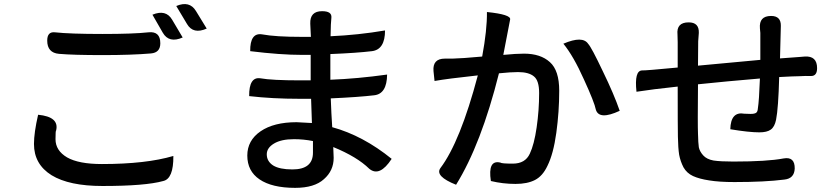

<svg xmlns="http://www.w3.org/2000/svg" viewBox="-20 -854 4040 927"><path d="M208 -658Q208 -702 245 -698Q318 -690 476 -690Q624 -690 697 -698Q754 -704 754 -645Q754 -600 709 -596Q616 -588 476 -588Q334 -588 265 -594Q208 -599 208 -658ZM164 -300Q267 -290 251 -224Q248 -224 248 -182Q248 -127 304 -94Q360 -62 472 -62Q685 -62 817 -101Q818 9 768 20Q682 44 475 44Q314 44 229 -8Q144 -61 144 -159Q144 -213 164 -300ZM716 -783Q781 -810 811 -759L862 -673Q796 -644 766 -696L716 -783ZM831 -825Q895 -852 926 -801L978 -716Q913 -687 883 -738L831 -825Z M1268 -109Q1268 -75 1299 -55Q1330 -36 1392 -36Q1491 -36 1491 -117V-173Q1446 -182 1399 -182Q1338 -182 1303 -161Q1268 -140 1268 -109ZM1535 -800Q1583 -800 1580 -769Q1577 -746 1576 -679Q1710 -685 1839 -707Q1839 -615 1776 -607Q1701 -598 1575 -593V-469Q1706 -474 1849 -494Q1848 -401 1787 -394Q1711 -385 1577 -379Q1578 -355 1580 -308Q1583 -262 1584 -240Q1733 -199 1871 -87Q1813 2 1763 -39Q1704 -97 1589 -144Q1591 -102 1591 -92Q1591 -30 1544 11Q1498 53 1405 53Q1293 53 1233 12Q1174 -28 1174 -103Q1174 -176 1238 -220Q1302 -264 1412 -264L1486 -260L1482 -377H1427Q1295 -377 1183 -390Q1182 -484 1237 -476Q1293 -466 1429 -466H1480V-589H1439Q1334 -589 1188 -607Q1187 -698 1246 -688Q1310 -676 1438 -676H1481L1478 -740Q1476 -800 1535 -800Z M2287 -490Q2139 -474 2078 -463L2073 -511Q2068 -571 2128 -571H2165Q2210 -572 2308 -581Q2332 -710 2331 -796Q2448 -784 2443 -760Q2445 -770 2410 -589Q2472 -595 2510 -595Q2590 -595 2635 -554Q2680 -514 2680 -416Q2680 -315 2666 -213Q2652 -111 2623 -53Q2600 -4 2563 15Q2526 34 2469 34Q2408 34 2350 20Q2334 -84 2396 -69Q2401 -64 2456 -64Q2516 -64 2538 -112Q2559 -156 2571 -239Q2583 -322 2583 -405Q2583 -465 2558 -485Q2533 -506 2481 -506Q2446 -506 2389 -500Q2303 -157 2182 38Q2079 -3 2106 -42Q2202 -169 2287 -490ZM2700 -643Q2793 -683 2820 -642Q2836 -625 2890 -511Q2945 -398 2972 -319Q2873 -273 2857 -324Q2850 -360 2799 -471Q2749 -583 2700 -643Z M3053 -411Q3042 -513 3080 -514Q3095 -513 3252 -528Q3252 -528 3252 -650L3251 -687Q3245 -746 3305 -746Q3356 -746 3354 -695L3351 -655L3350 -537Q3466 -548 3651 -565Q3651 -565 3651 -695L3649 -717Q3644 -777 3703 -777Q3751 -777 3750 -729L3746 -572L3841 -579L3865 -581Q3925 -585 3925 -525Q3925 -487 3896 -487Q3872 -488 3838 -486Q3816 -486 3742 -482Q3738 -331 3727 -276Q3720 -241 3701 -228Q3683 -215 3646 -215Q3596 -215 3506 -230Q3508 -317 3574 -305L3604 -304Q3622 -304 3630 -309Q3638 -314 3639 -330Q3645 -367 3649 -475Q3483 -461 3350 -447Q3348 -250 3350 -209Q3351 -163 3354 -143Q3358 -123 3375 -104Q3392 -85 3425 -79Q3459 -74 3520 -74Q3685 -74 3763 -89Q3818 -99 3817 -40Q3815 8 3767 13Q3673 25 3526 25Q3452 25 3404 17Q3357 10 3326 -4Q3296 -18 3280 -46Q3265 -75 3259 -107Q3254 -139 3253 -194Q3252 -237 3252 -436Q3129 -423 3053 -411Z"/></svg>

Font: Swei Half Moon CJK SC
Style: Medium
Weight: 500
Version: Version 2.071